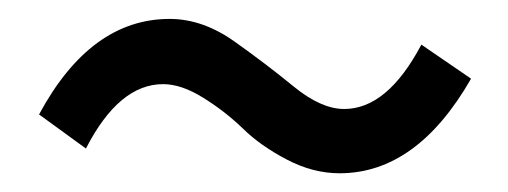

<svg xmlns="http://www.w3.org/2000/svg" viewBox="-20 -482 540 204"><path d="M21.5 -360.4Q76.2 -461.9 160.2 -461.9Q195.3 -461.9 229 -438Q262.7 -414.1 292 -390.1Q321.3 -366.2 345.7 -366.2Q391.6 -366.2 427.7 -434.6L480.5 -398.4Q422.9 -297.9 340.8 -297.9Q312.5 -297.9 284.7 -312.5Q256.8 -327.1 238.3 -345.2Q219.7 -363.3 196.3 -377.9Q172.9 -392.6 153.3 -392.6Q106.4 -392.6 71.3 -324.2Z"/></svg>

Font: GenEi Gothic M Regular
Style: Regular
Weight: 400
Designer: o_tamon (Modified); [Source Han Sans]
Ryoko NISHIZUKA  (kana & ideographs); Paul D. Hunt (Latin, Greek & Cyrillic); Wenl
Version: Version 1.1a;Original Version 1.004